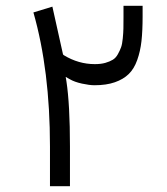

<svg xmlns="http://www.w3.org/2000/svg" viewBox="-20 -644 575 662"><path d="M307.1 -422.9Q327.6 -422.9 343 -427.2Q358.4 -431.6 368.9 -438Q379.4 -444.3 386.5 -457.3Q393.6 -470.2 397.5 -481Q401.4 -491.7 403.3 -511.7Q405.3 -531.7 405.5 -545.7Q405.8 -559.6 405.8 -585V-624H471.7V-586.9Q471.7 -537.6 467.8 -502.4Q463.9 -467.3 453.1 -437Q442.4 -406.7 423.8 -388.7Q405.3 -370.6 376 -360.4Q346.7 -350.1 305.7 -350.1Q288.6 -350.1 262.7 -355.7Q236.8 -361.3 220.2 -371.1L206.5 -378.9L209 -363.8Q221.2 -283.2 221.2 -139.2V-2H152.3V-139.2Q152.3 -401.4 95.2 -601.1L160.6 -621.1L196.8 -458.5L197.8 -455.6L200.2 -453.6Q250.5 -422.9 307.1 -422.9Z"/></svg>

Font: Shabnam Light WOL
Style: Light-WOL
Weight: 300
Foundry: DejaVu fonts team - Redesigned by Saber Rastikerdar - Based on Vazir font
Version: Version 5.0.0